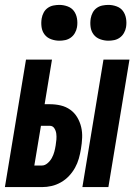

<svg xmlns="http://www.w3.org/2000/svg" viewBox="-37 -763 557 783"><path d="M299 0 385 -520H491L405 0ZM-17 0 69 -520H175L145 -338H166Q189 -338 210.5 -333Q232 -328 249.5 -315.5Q267 -303 278 -284.5Q289 -266 294 -245Q299 -224 298 -201Q297 -178 293 -155Q290 -136 284.5 -116.5Q279 -97 269 -79Q259 -61 244.5 -45.5Q230 -30 211.5 -19.5Q193 -9 173.5 -4.5Q154 0 134 0ZM134 -88Q146 -88 157 -97.5Q168 -107 174.5 -119Q181 -131 184.5 -144Q188 -157 190 -170Q192 -182 193 -194Q194 -206 192.5 -218Q191 -230 184.5 -240Q178 -250 166 -250H130L103 -88ZM405 -597Q388 -597 371.5 -603Q355 -609 345 -622Q335 -635 332.5 -652.5Q330 -670 333 -688Q335 -700 341 -711.5Q347 -723 357.5 -730.5Q368 -738 380.5 -740.5Q393 -743 405 -743Q422 -743 438.5 -737Q455 -731 464.5 -718Q474 -705 477 -687.5Q480 -670 477 -652Q475 -640 468.5 -628.5Q462 -617 451.5 -609.5Q441 -602 429 -599.5Q417 -597 405 -597ZM205 -597Q188 -597 171.5 -603Q155 -609 145 -622Q135 -635 132.5 -652.5Q130 -670 133 -688Q135 -700 141 -711.5Q147 -723 157.5 -730.5Q168 -738 180.5 -740.5Q193 -743 205 -743Q222 -743 238.5 -737Q255 -731 264.5 -718Q274 -705 277 -687.5Q280 -670 277 -652Q275 -640 268.5 -628.5Q262 -617 251.5 -609.5Q241 -602 229 -599.5Q217 -597 205 -597Z"/></svg>

Font: Iosevka Term Curly XBd Obl
Style: Regular
Weight: 800
Italic angle: -9°
Designer: Belleve Invis
Foundry: Belleve Invis
Version: Version 32.3.0